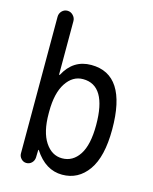

<svg xmlns="http://www.w3.org/2000/svg" viewBox="-114 -826 729 913"><g transform="rotate(15 250.0 -370.0)"><path d="M143.6 -264.6V-254.9Q143.6 -164.1 176.3 -114.7Q209 -65.4 259.8 -65.4Q312.5 -65.4 344.2 -113.8Q376 -162.1 376 -259.8Q376 -455.1 259.8 -455.1Q209 -455.1 176.3 -405.3Q143.6 -355.5 143.6 -264.6ZM101.6 0Q86.9 0 76.2 -11.2Q65.4 -22.5 65.4 -37.1V-710Q65.4 -726.6 76.7 -738.3Q87.9 -750 104 -750Q120.1 -750 131.8 -737.8Q143.6 -725.6 143.6 -710V-446.3Q143.6 -445.3 144.5 -445.3Q146.5 -445.3 147.5 -446.3Q191.4 -530.3 280.3 -530.3Q455.1 -530.3 455.1 -259.8Q455.1 -125 407.2 -57.6Q359.4 9.8 280.3 9.8Q198.2 9.8 143.6 -74.2Q143.6 -75.2 141.6 -75.2Q140.6 -75.2 140.6 -74.2L139.6 -37.1Q138.7 -21.5 127.9 -10.7Q117.2 0 101.6 0Z"/></g></svg>

Font: Rounded Mgen+ 1m regular
Style: Regular
Weight: 400
Designer: [Source Han Sans]
Ryoko NISHIZUKA  (kana & ideographs); Paul D. Hunt (Latin, Greek & Cyrillic); Wenlong ZHANG  (bopomofo
Version: Version 1.059.20150602